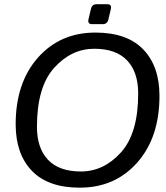

<svg xmlns="http://www.w3.org/2000/svg" viewBox="-20 -868 779 903"><path d="M413.1 -754.4Q391.1 -754.4 396 -776.4L407.7 -826.2Q412.6 -848.1 434.6 -848.1H484.4Q506.3 -848.1 501.5 -826.2L489.7 -776.4Q484.9 -754.4 462.9 -754.4ZM53.7 -283.2Q53.7 -478.5 158.2 -596.7Q262.7 -714.8 428.7 -714.8Q577.6 -714.8 653.8 -635.5Q730 -556.2 730 -417Q730 -221.7 625.5 -103.5Q521 14.6 355 14.6Q206.1 14.6 129.9 -64.7Q53.7 -144 53.7 -283.2ZM153.8 -271.5Q153.8 -171.4 205.8 -116.5Q257.8 -61.5 360.4 -61.5Q467.8 -61.5 548.8 -151.1Q629.9 -240.7 629.9 -428.7Q629.9 -528.8 577.9 -583.7Q525.9 -638.7 423.3 -638.7Q315.9 -638.7 234.9 -549.1Q153.8 -459.5 153.8 -271.5Z"/></svg>

Font: Istok Web
Style: Italic
Weight: 400
Italic angle: -13°
Designer: Andrey V. Panov
Foundry: Andrey V. Panov
Version: Version 1.0.2g